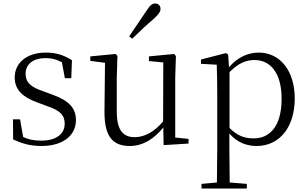

<svg xmlns="http://www.w3.org/2000/svg" viewBox="-20 -830 1774 1110"><path d="M219 14C352 14 419 -53 419 -135C419 -204 381 -248 280 -284L231 -302C159 -326 128 -353 128 -403C128 -456 167 -494 245 -494C277 -494 307 -487 338 -470L355 -378H392L396 -482C347 -512 305 -526 246 -526C130 -526 65 -463 65 -382C65 -309 115 -267 195 -238L246 -219C328 -192 354 -164 354 -115C354 -57 308 -17 218 -17C175 -17 143 -24 114 -38L96 -140H55L56 -24C110 1 156 14 219 14Z M727 -620 744 -606C787 -647 828 -687 870 -722C898 -748 908 -763 908 -779C908 -799 893 -810 877 -810C860 -810 847 -799 827 -768C795 -719 760 -670 727 -620ZM926 9 1070 0V-27L993 -35V-379L997 -506L987 -518L841 -504V-477L924 -469L923 -128C875 -71 818 -37 759 -37C692 -37 655 -76 655 -187V-379L659 -506L649 -518L502 -504V-478L587 -467L584 -185C583 -37 635 14 730 14C808 14 873 -29 924 -93Z M1464 14C1593 14 1684 -91 1684 -261C1684 -422 1598 -526 1476 -526C1417 -526 1354 -501 1304 -441L1299 -515L1286 -523L1142 -486V-461L1233 -456C1235 -406 1236 -351 1236 -282V30L1234 225L1145 233V260H1407V233L1308 225L1306 30V-58C1354 -3 1410 14 1464 14ZM1307 -413C1360 -467 1405 -483 1451 -483C1543 -483 1608 -409 1608 -259C1608 -94 1535 -30 1447 -30C1395 -30 1353 -44 1307 -90Z"/></svg>

Font: Noto Serif HK Light
Style: Regular
Weight: 300
Designer: Ryoko NISHIZUKA 西塚涼子 (kana & ideographs); Frank Grießhammer (Latin, Greek & Cyrillic); Wenlong ZHANG 张文龙 (bopomofo); San
Foundry: Adobe
Version: Version 2.001;hotconv 1.1.0;makeotfexe 2.6.0